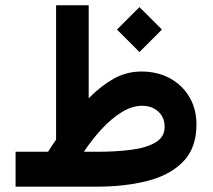

<svg xmlns="http://www.w3.org/2000/svg" viewBox="-20 -702 800 722"><path d="M504.4 -675.3 588.9 -590.8 504.4 -506.3 419.9 -590.8ZM160.6 -131.3Q168 -143.1 175.5 -154.3Q183.1 -165.5 190.9 -176.8V-682.1H313.5V-332.5Q359.9 -379.4 407.5 -406Q455.1 -432.6 510.7 -433.1Q572.3 -433.1 619.1 -407.5Q666 -381.8 692.4 -336.9Q718.8 -292 718.8 -233.9Q718.8 -146.5 669.7 -95.2Q620.6 -43.9 535.6 -22Q450.7 0 341.3 0H38.6V-131.3ZM514.6 -304.2Q477.1 -304.2 438.2 -280.5Q399.4 -256.8 363 -217.5Q326.7 -178.2 295.4 -131.3H346.2Q417.5 -131.3 474.6 -138.9Q531.7 -146.5 565.4 -166.7Q599.1 -187 599.1 -225.1Q599.1 -260.7 575.2 -282.5Q551.3 -304.2 514.6 -304.2Z"/></svg>

Font: Vazirmatn FD NL
Style: Bold
Weight: 700
Designer: Saber Rastikerdar
Foundry: Saber Rastikerdar
Version: Version 33.003